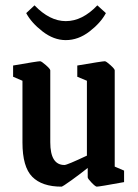

<svg xmlns="http://www.w3.org/2000/svg" viewBox="-20 -688 515 718"><path d="M64 -155V-386L29 -401V-443Q121 -459 130 -459Q135 -459 151.5 -444.5Q168 -430 168 -425V-156Q168 -71 221 -71Q231 -71 305 -106V-386L269 -401V-443Q363 -459 372 -459Q377 -459 393 -444.5Q409 -430 409 -425V-65L444 -50V-7Q351 10 342 10Q337 10 322.5 -5Q308 -20 308 -25V-60Q282 -39 248 -14.5Q214 10 210 10Q137 10 100.5 -27Q64 -64 64 -155ZM78 -639 109 -668Q166 -609 226 -609Q288 -609 344 -668L376 -639Q357 -603 315 -570.5Q273 -538 226 -538Q181 -538 139 -570.5Q97 -603 78 -639Z"/></svg>

Font: Grenze Medium
Style: Regular
Weight: 500
Designer: Renata Polastri
Foundry: Omnibus-Type
Version: Version 1.002; ttfautohint (v1.8)